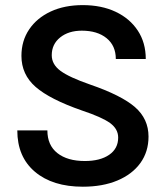

<svg xmlns="http://www.w3.org/2000/svg" viewBox="-20 -722 645 748"><path d="M47.4 -213.9H164.6Q164.6 -156.2 203.6 -125.5Q242.7 -94.7 310.5 -94.7Q370.1 -94.7 405.3 -118.9Q440.4 -143.1 440.4 -186Q440.4 -219.7 408.7 -242.7Q377 -265.6 299.3 -291.5Q174.3 -335 118.9 -383.3Q63.5 -431.6 63.5 -504.4Q63.5 -563 93.8 -607.7Q124 -652.3 177.7 -677.2Q231.4 -702.1 302.2 -702.1Q375.5 -702.1 430.7 -676Q485.8 -649.9 516.8 -602.8Q547.9 -555.7 547.9 -492.2H431.2Q431.2 -543.9 395.3 -573.2Q359.4 -602.5 298.8 -602.5Q247.1 -602.5 214.4 -576.2Q181.6 -549.8 181.6 -506.8Q181.6 -471.2 215.6 -446Q249.5 -420.9 331.1 -392.6Q453.1 -350.6 505.9 -304.7Q558.6 -258.8 558.6 -189.9Q558.6 -130.9 526.9 -86.9Q495.1 -43 437.5 -18.8Q379.9 5.4 302.7 5.4Q185.1 5.4 116.2 -52.7Q47.4 -110.8 47.4 -213.9Z"/></svg>

Font: Estedad-FD SemiBold
Style: Regular
Weight: 600
Designer: Amin Abedi
Version: Version 7.3